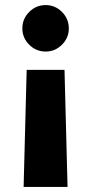

<svg xmlns="http://www.w3.org/2000/svg" viewBox="-20 -532 343 756"><path d="M234 -257 246 204H73L85 -257ZM160 -512Q197 -512 224 -485Q251 -458 251 -420Q251 -383 224 -356Q197 -329 160 -329Q122 -329 95 -356Q68 -383 68 -420Q68 -458 95 -485Q122 -512 160 -512Z"/></svg>

Font: Figtree ExtraBold
Style: Regular
Weight: 800
Designer: Erik Kennedy
Foundry: Erik Kennedy
Version: Version 2.002